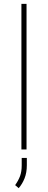

<svg xmlns="http://www.w3.org/2000/svg" viewBox="-20 -770 246 989"><path d="M116.7 -750V0H90.3V-750ZM118.2 43.5V81.1Q118.2 119.6 106.4 148.9Q94.7 178.2 76.2 199.2L58.1 183.6Q75.2 159.2 83.5 136.5Q91.8 113.8 91.8 82V43.5Z"/></svg>

Font: Vazirmatn UI Thin
Style: Regular
Weight: 100
Designer: Saber Rastikerdar
Foundry: Saber Rastikerdar
Version: Version 33.003